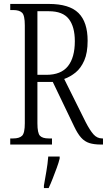

<svg xmlns="http://www.w3.org/2000/svg" viewBox="-20 -734 543 975"><path d="M32 0V-31H47Q78 -31 92 -44.5Q106 -58 106 -108V-605Q106 -656 92 -669.5Q78 -683 47 -683H32V-714H228Q332 -714 378.5 -668Q425 -622 425 -527Q425 -466 408 -427Q391 -388 364 -366Q337 -344 306 -333L415 -114Q436 -73 454.5 -52Q473 -31 499 -31H503V0H493Q458 0 434 -7.5Q410 -15 392 -35Q374 -55 357 -91L248 -318H170V-108Q170 -58 183 -44.5Q196 -31 227 -31H244V0ZM215 -354Q290 -354 325 -398Q360 -442 360 -525Q360 -598 329.5 -637.5Q299 -677 228 -677H170V-354ZM203 208Q209 173 215.5 136Q222 99 225 61H283V71Q278 92 268 119Q258 146 247.5 173Q237 200 227 221H203Z"/></svg>

Font: Noto Serif Ethiopic ExtraCondensed Light
Style: Regular
Weight: 300
Width: 2
Designer: Monotype Design Team
Foundry: Monotype Imaging Inc.
Version: Version 2.102; ttfautohint (v1.8.4.7-5d5b)